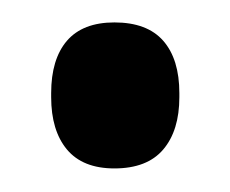

<svg xmlns="http://www.w3.org/2000/svg" viewBox="-20 -350 200 167"><path d="M79.5 -203.5Q52 -203.5 38.2 -220Q24.5 -236.5 24.5 -265.5V-269Q24.5 -298.5 38.2 -314.5Q52 -330.5 79.5 -330.5Q108 -330.5 122 -314.5Q136 -298.5 136 -269V-265.5Q136 -236.5 122 -220Q108 -203.5 79.5 -203.5Z"/></svg>

Font: Anek Tamil Condensed SemiBold
Style: Regular
Weight: 600
Width: 3
Designer: Aadarsh Rajan (Tamil), Yesha Goshar (Latin)
Foundry: Ek Type
Version: Version 1.003